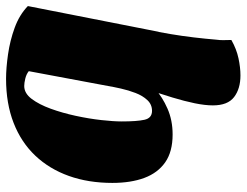

<svg xmlns="http://www.w3.org/2000/svg" viewBox="-112 -684 814 634"><g transform="rotate(90 295.0 -367.0)"><path d="M238 20Q203 20 157.5 13.5Q112 7 69.5 -8.5Q27 -24 -2 -52L83 -484L273 -473Q298 -496 336.5 -513Q375 -530 422 -530Q479 -530 514 -505.5Q549 -481 565.5 -436.5Q582 -392 582 -331Q582 -252 559 -187.5Q536 -123 492 -76.5Q448 -30 384 -5Q320 20 238 20ZM262 -40Q286 -40 304.5 -64.5Q323 -89 337 -127.5Q351 -166 360.5 -210Q370 -254 374.5 -294.5Q379 -335 379 -362Q379 -412 373.5 -437Q368 -462 344 -462Q323 -462 308.5 -446.5Q294 -431 285 -407.5Q276 -384 270.5 -359.5Q265 -335 262 -317L213 -55Q223 -47 237.5 -43.5Q252 -40 262 -40ZM273 -444 75 -442Q84 -484 90.5 -523Q97 -562 101.5 -600Q106 -638 109 -674Q111 -687 110.5 -699.5Q110 -712 110 -724Q140 -741 170.5 -747.5Q201 -754 227 -754Q271 -754 298.5 -733Q326 -712 326 -663Q326 -637 319 -603Q312 -569 300 -529.5Q288 -490 273 -444Z"/></g></svg>

Font: Sansita Swashed Light Black
Style: Regular
Weight: 900
Version: Version 1.003